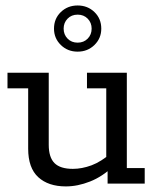

<svg xmlns="http://www.w3.org/2000/svg" viewBox="-20 -657 565 687"><path d="M215.6 10Q152.9 10 116.9 -23Q80.8 -56.1 80.8 -124.9V-341H6.8V-396.7H154.4V-138.9Q154.4 -94.2 174.9 -73.5Q195.5 -52.8 240.7 -52.8Q273.2 -52.8 307.6 -65.5Q341.9 -78.3 379.9 -111L360.2 -82.2V-341H291.2V-396.7H433.8V-55.6H497.8V0H365V-57.5L384.3 -61.3Q346.7 -25.2 302.4 -7.6Q258 10 215.6 10ZM257.8 -472.2Q222.1 -472.2 197.7 -496Q173.2 -519.8 173.2 -554.5Q173.2 -590.2 197.6 -613.8Q222.1 -637.4 257.8 -637.4Q293.5 -637.4 317.9 -613.9Q342.4 -590.3 342.4 -554.5Q342.4 -519.8 317.9 -496Q293.5 -472.2 257.8 -472.2ZM257.8 -504.4Q279.7 -504.4 293.8 -518.8Q307.9 -533.2 307.9 -554.5Q307.9 -575.8 293.8 -590.2Q279.7 -604.6 257.8 -604.6Q235.8 -604.6 221.8 -590.2Q207.7 -575.8 207.7 -554.5Q207.7 -533.2 221.8 -518.8Q235.8 -504.4 257.8 -504.4Z"/></svg>

Font: Rokkitt SemiBold
Style: Regular
Weight: 600
Designer: Vernon Adams
Foundry: Vernon Adams
Version: Version 3.103